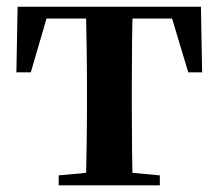

<svg xmlns="http://www.w3.org/2000/svg" viewBox="-20 -556 656 576"><path d="M29.2 -339.1H72.4L129.5 -534.2L63.6 -500.4H552L486.1 -534.2L544.7 -339.1H586.4L582.8 -535.7H32.8ZM156.1 0H459.5V-29.9L348.6 -40.2H267.7L156.1 -29.9ZM237.2 0H378.4C376.4 -50.2 375.4 -165.3 375.4 -234.8V-301.2C375.4 -370.2 376.4 -485.5 378.4 -535.7H237.2C239.2 -485.5 240.9 -370.2 240.9 -301.2V-234.8C240.9 -165.3 239.2 -50.2 237.2 0Z"/></svg>

Font: Source Han Serif CN VF
Style: Regular
Weight: 250
Designer: Ryoko NISHIZUKA 西塚涼子 (kana & ideographs); Frank Grießhammer (Latin, Greek & Cyrillic); Wenlong ZHANG 张文龙 (bopomofo); San
Foundry: Adobe
Version: Version 2.002;hotconv 1.1.0;makeotfexe 2.6.0